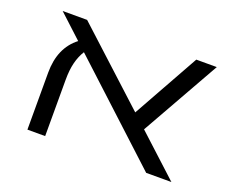

<svg xmlns="http://www.w3.org/2000/svg" viewBox="-97 -735 1080 894"><g transform="rotate(20 442.5 -287.5)"><path d="M618.7 -187 822.3 0H697.3L232.9 -428.7Q214.8 -399.9 205.8 -363.8Q196.8 -327.6 196.8 -279.3V0H108.9V-282.2Q108.9 -405.8 189.9 -468.3L74.2 -575.2H195.3L553.2 -247.1L736.3 -575.2H837.9Z"/></g></svg>

Font: Heebo
Style: Regular
Weight: 400
Designer: Oded Ezer
Foundry: Meir Sadan
Version: Version 2.001; ttfautohint (v1.5.14-ce02) -l 8 -r 50 -G 200 